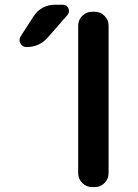

<svg xmlns="http://www.w3.org/2000/svg" viewBox="-20 -803 575 802"><path d="M120.1 -734.4Q134.8 -757.8 158.2 -770.5Q181.6 -783.2 209 -783.2H242.2Q258.8 -783.2 265.6 -768.1Q272.5 -752.9 261.7 -740.2L179.7 -646.5Q144.5 -606.4 90.8 -606.4Q73.2 -606.4 65.4 -622.1Q61.5 -628.9 61.5 -635.7Q61.5 -643.6 66.4 -651.4ZM364.3 -21.5Q340.8 -21.5 323.7 -38.6Q306.6 -55.7 306.6 -79.1V-696.3Q306.6 -719.7 323.7 -736.8Q340.8 -753.9 364.3 -753.9H376Q399.4 -753.9 416.5 -736.8Q433.6 -719.7 433.6 -696.3V-79.1Q433.6 -55.7 416.5 -38.6Q399.4 -21.5 376 -21.5Z"/></svg>

Font: Gen Jyuu Gothic P Medium
Style: Regular
Weight: 500
Designer: [Source Han Sans]
Ryoko NISHIZUKA  (kana & ideographs); Paul D. Hunt (Latin, Greek & Cyrillic); Wenlong ZHANG  (bopomofo
Version: Version 1.002.20150607